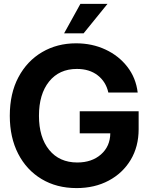

<svg xmlns="http://www.w3.org/2000/svg" viewBox="-20 -964 776 996"><path d="M377 11.7Q273.9 11.7 195.8 -35.2Q117.7 -82 74.2 -166.5Q30.8 -251 30.8 -363.3Q30.8 -479.5 75.7 -563.7Q120.6 -647.9 198.5 -693.6Q276.4 -739.3 374.5 -739.3Q458 -739.3 527.1 -707Q596.2 -674.8 640.6 -617.4Q685.1 -560.1 694.3 -483.9H542Q529.8 -539.6 487.1 -573Q444.3 -606.4 378.9 -606.4Q287.1 -606.4 234.6 -541Q182.1 -475.6 182.1 -363.3Q182.1 -251.5 235.1 -186.3Q288.1 -121.1 380.9 -121.1Q456.1 -121.1 503.7 -162.8Q551.3 -204.6 552.2 -272.5H393.6V-386.7H699.2V-293.9Q699.2 -203.6 658 -134.8Q616.7 -65.9 543.9 -27.1Q471.2 11.7 377 11.7ZM312.5 -791 397 -943.8H537.6L413.6 -791Z"/></svg>

Font: Inter Display
Style: Bold
Weight: 700
Designer: Rasmus Andersson
Foundry: rsms
Version: Version 4.001;git-9221beed3